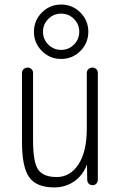

<svg xmlns="http://www.w3.org/2000/svg" viewBox="-20 -818 540 848"><path d="M193.4 -621.1Q216.8 -597.7 250 -597.7Q283.2 -597.7 306.6 -621.1Q330.1 -644.5 330.1 -677.7Q330.1 -710.9 306.6 -734.4Q283.2 -757.8 250 -757.8Q216.8 -757.8 193.4 -734.4Q169.9 -710.9 169.9 -677.7Q169.9 -644.5 193.4 -621.1ZM165 -762.7Q200.2 -797.9 250 -797.9Q299.8 -797.9 335 -762.7Q370.1 -727.5 370.1 -677.7Q370.1 -627.9 335 -592.8Q299.8 -557.6 250 -557.6Q200.2 -557.6 165 -592.8Q129.9 -627.9 129.9 -677.7Q129.9 -727.5 165 -762.7ZM219.7 9.8Q141.6 9.8 109.4 -34.7Q77.1 -79.1 77.1 -190.4V-496.1Q77.1 -505.9 84.5 -512.7Q91.8 -519.5 102.1 -519.5Q112.3 -519.5 119.1 -512.7Q126 -505.9 126 -496.1V-199.2Q126 -100.6 148.9 -68.4Q171.9 -36.1 230.5 -36.1Q290 -36.1 326.7 -92.3Q363.3 -148.4 363.3 -249V-495.1Q363.3 -505.9 370.6 -512.7Q377.9 -519.5 388.2 -519.5Q398.4 -519.5 405.3 -512.7Q412.1 -505.9 412.1 -495.1V-24.4Q412.1 -14.6 405.8 -7.3Q399.4 0 389.2 0Q378.9 0 372.1 -6.8Q365.2 -13.7 365.2 -24.4L364.3 -87.9Q364.3 -88.9 363.3 -88.9Q362.3 -88.9 362.3 -86.9Q343.8 -41 305.7 -15.6Q267.6 9.8 219.7 9.8Z"/></svg>

Font: Rounded-X Mgen+ 2m light
Style: Regular
Weight: 200
Designer: [Source Han Sans]
Ryoko NISHIZUKA  (kana & ideographs); Paul D. Hunt (Latin, Greek & Cyrillic); Wenlong ZHANG  (bopomofo
Version: Version 1.059.20150602